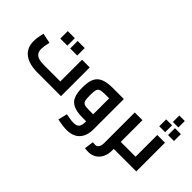

<svg xmlns="http://www.w3.org/2000/svg" viewBox="-106 -1488 2363 2363"><g transform="rotate(45 1076.0 -306.0)"><path d="M772 -500V0H364Q214 0 134 -62Q54 -124 54 -241Q54 -286 64.5 -335.5Q75 -385 76 -391L207 -364Q188 -280 188 -241Q188 -190 212 -164Q236 -138 273.5 -130Q311 -122 364 -122H638V-500ZM265 -625H388V-495H265ZM437 -625H560V-495H437Z M1344 -522V6Q1344 118 1285.5 182Q1227 246 1116 246Q1047 246 952 225L981 106Q1062 124 1116 124Q1166 124 1188 97.5Q1210 71 1210 6V0H1151Q1046 0 987.5 -27.5Q929 -55 905.5 -111Q882 -167 882 -261Q882 -355 905.5 -411Q929 -467 987.5 -494.5Q1046 -522 1151 -522ZM1210 -122V-400H1151Q1087 -400 1060.5 -391.5Q1034 -383 1025 -355.5Q1016 -328 1016 -261Q1016 -194 1025 -166.5Q1034 -139 1060.5 -130.5Q1087 -122 1151 -122Z M1819 -61Q1819 -33 1814 -16.5Q1809 0 1799 0H1690V29Q1690 94 1665.5 144Q1641 194 1596 221.5Q1551 249 1494 249Q1472 249 1434 245L1450 124Q1476 127 1491 127Q1524 127 1540 101Q1556 75 1556 29V-500H1690V-122H1799Q1809 -122 1814 -105.5Q1819 -89 1819 -61Z M2082 -500V0H1799Q1789 0 1784 -16.5Q1779 -33 1779 -61Q1779 -89 1784 -105.5Q1789 -122 1799 -122H1948V-500ZM2042.2 -593.1H2145.5V-713.1H2042.2ZM1889.2 -593.1H1992.5V-713.1H1889.2ZM1970.3 -749.3H2065.8V-861.2H1970.3Z"/></g></svg>

Font: Cairo
Style: Bold
Weight: 700
Designer: Mohamed Gaber
Foundry: Kief Type Foundry
Version: Version 2.100